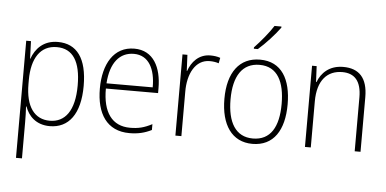

<svg xmlns="http://www.w3.org/2000/svg" viewBox="-61 -889 2505 1246"><g transform="rotate(5 1192.0 -265.5)"><path d="M288 -539C193 -539 142 -480 119 -415H117L113 -529H82V234H121V-1C121 -36 120 -73 118 -104H121C142 -44 192 10 282 10C405 10 479 -86 479 -269C479 -448 412 -539 288 -539ZM284 -505C389 -505 440 -424 440 -269C440 -103 378 -25 279 -25C180 -25 121 -102 121 -251V-277C121 -418 177 -505 284 -505Z M786 -539C652 -539 585 -421 585 -262C585 -99 653 10 801 10C858 10 901 -1 945 -23V-61C893 -34 856 -25 802 -25C685 -25 623 -110 624 -265H964V-297C964 -431 911 -539 786 -539ZM786 -505C883 -505 927 -418 926 -299H625C634 -435 694 -505 786 -505Z M1281 -538C1205 -538 1159 -483 1139 -424H1137L1132 -529H1100V0H1139V-288C1138 -406 1187 -501 1280 -501C1302 -501 1321 -498 1339 -492L1346 -528C1327 -535 1304 -538 1281 -538Z M1724 -758V-765H1679C1650 -719 1600 -659 1558 -615V-606H1584C1631 -646 1692 -713 1724 -758ZM1808 -265C1808 -428 1746 -539 1605 -539C1471 -539 1396 -438 1396 -266C1396 -97 1468 10 1602 10C1740 10 1808 -97 1808 -265ZM1436 -266C1436 -417 1492 -505 1605 -505C1723 -505 1769 -406 1769 -265C1769 -115 1717 -25 1602 -25C1489 -25 1436 -117 1436 -266Z M2147 -539C2055 -539 2004 -485 1982 -426H1979L1974 -529H1944V0H1982V-300C1982 -438 2046 -505 2144 -505C2223 -505 2268 -458 2268 -351V0H2306V-356C2306 -482 2249 -539 2147 -539Z"/></g></svg>

Font: Noto Sans Devanagari SemiCondensed ExtraLight
Style: Regular
Weight: 200
Width: 4
Designer: Jelle Bosma - Monotype Design Team
Foundry: Monotype Imaging Inc.
Version: Version 2.004